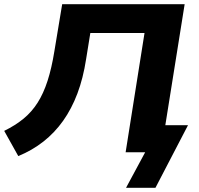

<svg xmlns="http://www.w3.org/2000/svg" viewBox="-28 -725 945 914"><path d="M572 169 663 0H570L660 -568H402L382 -444Q368 -353 340.5 -280Q313 -207 272.5 -150Q232 -93 178.5 -51Q125 -9 59 18L-8 -102Q45 -128 84 -160Q123 -192 151 -236Q179 -280 198.5 -340.5Q218 -401 231 -482L268 -705H851L759 -129H867L712 169Z"/></svg>

Font: Nunito Sans 10pt SemiExpanded ExtraBold
Style: Italic
Weight: 800
Width: 6
Italic angle: -9°
Designer: Vernon Adams
Foundry: Vernon Adams
Version: Version 3.101;gftools[0.9.27]